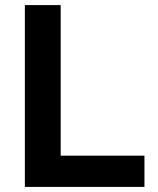

<svg xmlns="http://www.w3.org/2000/svg" viewBox="-20 -733 618 753"><path d="M77.5 0V-713H218V-122.5H546.5V0Z"/></svg>

Font: Commissioner SemiBold
Style: Regular
Weight: 600
Designer: Kostas Bartsokas
Foundry: Kostas Bartsokas
Version: Version 1.000; ttfautohint (v1.8.3)